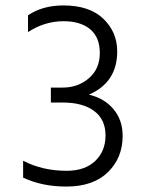

<svg xmlns="http://www.w3.org/2000/svg" viewBox="-20 -680 531 706"><path d="M83 -562C123.7 -588.7 167.3 -602 214 -602C255.3 -602 287.8 -592.2 311.5 -572.5C335.2 -552.8 347 -523.7 347 -485C347 -446.3 333.7 -415.5 307 -392.5C280.3 -369.5 248.3 -358 211 -358H167V-303H211C259.7 -303 298 -292.7 326 -272C354 -251.3 368 -221.3 368 -182C368 -143.3 355.3 -112 330 -88C304.7 -64 269.7 -52 225 -52C165.7 -52 112.3 -64.3 65 -89V-27C111 -5 164 6 224 6C290 6 341 -11.7 377 -47C413 -82.3 431 -126.7 431 -180C431 -219.3 419.7 -252.3 397 -279C374.3 -305.7 344.3 -323.3 307 -332C376.3 -362 411 -415 411 -491C411 -538.3 394 -578.3 360 -611C326 -643.7 277 -660 213 -660C162.3 -660 119 -648 83 -624Z"/></svg>

Font: Hind Light
Style: Regular
Weight: 300
Designer: Manushi Parikh, Satya Rajpurohit
Foundry: Indian Type Foundry
Version: Version 1.201;PS 1.0;hotconv 1.0.78;makeotf.lib2.5.61930; tt